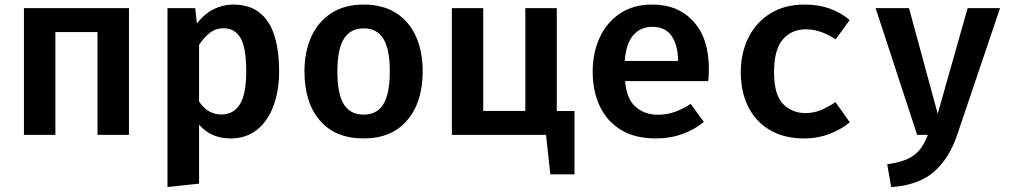

<svg xmlns="http://www.w3.org/2000/svg" viewBox="-20 -578 4348 823"><path d="M397.9 0V-440.5H217.4V0H82.6V-543.1H532.8V0Z M978.5 -558.5Q1049.7 -558.5 1093.3 -523.3Q1136.9 -488.2 1156.7 -423.8Q1176.4 -359.5 1176.4 -272.8Q1176.4 -189.2 1152.3 -124.1Q1128.2 -59 1081.8 -21.8Q1035.4 15.4 967.7 15.4Q884.6 15.4 833.3 -43.6V209.2L697.9 223.6V-543.1H816.9L824.1 -476.9Q855.9 -519 896.2 -538.7Q936.4 -558.5 978.5 -558.5ZM939 -456.9Q904.6 -456.9 878.7 -436.4Q852.8 -415.9 833.3 -385.6V-142.6Q870.8 -87.2 928.7 -87.2Q980.5 -87.2 1007.9 -130.5Q1035.4 -173.8 1035.4 -271.3Q1035.4 -374.4 1010.8 -415.6Q986.2 -456.9 939 -456.9Z M1539 -558.5Q1620 -558.5 1676.4 -523.1Q1732.8 -487.7 1762.3 -423.3Q1791.8 -359 1791.8 -272.8Q1791.8 -140.5 1725.6 -62.6Q1659.5 15.4 1538.5 15.4Q1417.4 15.4 1351.3 -61.3Q1285.1 -137.9 1285.1 -271.8Q1285.1 -356.9 1314.9 -421.5Q1344.6 -486.2 1401.3 -522.3Q1457.9 -558.5 1539 -558.5ZM1539 -456.4Q1482.1 -456.4 1454.1 -411.8Q1426.2 -367.2 1426.2 -271.8Q1426.2 -175.4 1453.8 -131Q1481.5 -86.7 1538.5 -86.7Q1595.4 -86.7 1623.1 -131Q1650.8 -175.4 1650.8 -272.8Q1650.8 -367.7 1623.1 -412.1Q1595.4 -456.4 1539 -456.4Z M2442.6 -102.1V169.2H2339L2320.5 0H1916.9V-543.1H2051.3V-102.6H2231.8V-543.1H2366.7V-102.1Z M2659.5 -230.3Q2665.6 -153.8 2704.6 -120Q2743.6 -86.2 2799.5 -86.2Q2838.5 -86.2 2872.8 -98.5Q2907.2 -110.8 2940.5 -132.8L2996.9 -55.4Q2959 -23.6 2906.4 -4.1Q2853.8 15.4 2790.8 15.4Q2702.6 15.4 2642.3 -21Q2582.1 -57.4 2551.3 -122.1Q2520.5 -186.7 2520.5 -270.8Q2520.5 -351.8 2550.5 -416.9Q2580.5 -482.1 2637.7 -520.3Q2694.9 -558.5 2775.4 -558.5Q2887.2 -558.5 2952.8 -485.6Q3018.5 -412.8 3018.5 -284.1Q3018.5 -254.4 3015.9 -230.3ZM2775.9 -463.1Q2726.7 -463.1 2695.1 -427.7Q2663.6 -392.3 2657.9 -316.9H2886.7Q2885.6 -385.6 2858.5 -424.4Q2831.3 -463.1 2775.9 -463.1Z M3432.8 -93.3Q3468.7 -93.3 3500 -106.7Q3531.3 -120 3561 -140.5L3622.6 -53.8Q3586.7 -23.6 3535.9 -4.1Q3485.1 15.4 3427.2 15.4Q3341.5 15.4 3280.8 -20Q3220 -55.4 3187.7 -119.5Q3155.4 -183.6 3155.4 -268.2Q3155.4 -351.8 3188.5 -417.4Q3221.5 -483.1 3282.8 -520.8Q3344.1 -558.5 3429.2 -558.5Q3487.7 -558.5 3535.1 -541.8Q3582.6 -525.1 3622.1 -492.3L3562.1 -409.2Q3531.8 -429.7 3499.5 -441Q3467.2 -452.3 3433.3 -452.3Q3373.3 -452.3 3335.6 -409Q3297.9 -365.6 3297.9 -268.2Q3297.9 -171.8 3336.4 -132.6Q3374.9 -93.3 3432.8 -93.3Z M4266.7 -543.1 4082.6 1Q4049.2 100.5 3983.6 158.2Q3917.9 215.9 3800 224.1L3783.1 126.2Q3837.4 118.5 3870.5 103.1Q3903.6 87.7 3923.3 62.6Q3943.1 37.4 3957.4 0H3911.3L3733.3 -543.1H3876.4L3999.5 -90.3L4127.7 -543.1Z"/></svg>

Font: Fira Code SemiBold
Style: Regular
Weight: 600
Designer: Carrois Corporate, Edenspiekermann AG, Nikita Prokopov
Foundry: Carrois Corporate, Edenspiekermann AG, Nikita Prokopov
Version: Version 6.002